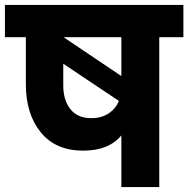

<svg xmlns="http://www.w3.org/2000/svg" viewBox="-37 -760 765 780"><path d="M708 -609H610V0H456V-210Q405 -148 301 -148Q189 -148 128.5 -222.5Q68 -297 68 -418V-609H-17V-740H708ZM456 -609H221L456 -451ZM446 -350 220 -501V-413Q220 -353 249 -316.5Q278 -280 334 -280Q375 -280 404 -299Q433 -318 446 -350Z"/></svg>

Font: Poppins A&M
Style: Bold-A&M
Weight: 700
Designer: Ninad Kale (Devanagari), Jonny Pinhorn (Latin)
Foundry: Indian Type Foundry
Version: 4.004